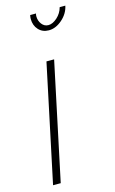

<svg xmlns="http://www.w3.org/2000/svg" viewBox="-114 -776 494 823"><g transform="rotate(-15 132.5 -365.0)"><path d="M125 -520H159L49 0H15ZM174 -668Q193 -668 213 -686Q233 -704 240 -730H265Q258 -696 229.5 -671Q201 -646 170 -646Q142 -646 124.5 -665Q107 -684 107 -713Q107 -717 107.5 -721.5Q108 -726 109 -730H135Q133 -725 133 -718Q133 -698 144.5 -683Q156 -668 174 -668Z"/></g></svg>

Font: Raleway ExtraLight
Style: Italic
Weight: 200
Italic angle: -12°
Designer: Matt McInerney, Pablo Impallari, Rodrigo Fuenzalida
Foundry: Matt McInerney, Pablo Impallari, Rodrigo Fuenzalida
Version: Version 4.026